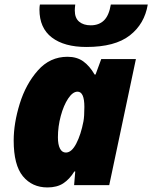

<svg xmlns="http://www.w3.org/2000/svg" viewBox="-20 -812 668 842"><path d="M40 -196Q40 -271 66.5 -357Q93 -443 146 -503Q199 -563 276 -563Q317 -563 345 -543Q373 -523 395 -485H399L424 -553H576L459 0H305L310 -60H306Q285 -26 257.5 -8Q230 10 188 10Q121 10 80.5 -39Q40 -88 40 -196ZM346 -280Q350 -302 350 -343Q350 -410 320 -410Q299 -410 279 -380Q259 -350 246.5 -303.5Q234 -257 234 -210Q234 -178 243 -160.5Q252 -143 269 -143Q294 -143 314.5 -182.5Q335 -222 346 -280ZM153 -770Q153 -782 155 -792H310Q308 -776 308 -766Q308 -733 327 -717Q346 -701 378 -701Q414 -701 436 -722.5Q458 -744 466 -792H628Q614 -707 549 -656.5Q484 -606 359 -606Q262 -606 207.5 -647.5Q153 -689 153 -770Z"/></svg>

Font: Noto Sans Display Black
Style: Italic
Weight: 900
Italic angle: -12°
Designer: Monotype Design team
Foundry: Monotype Imaging Inc.
Version: Version 1.000